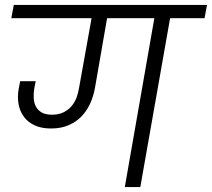

<svg xmlns="http://www.w3.org/2000/svg" viewBox="-20 -760 861 780"><path d="M607 -686H415L366 -404Q360 -370 346.5 -340Q333 -310 311.5 -287.5Q290 -265 259 -251.5Q228 -238 187 -238Q149 -238 121.5 -250.5Q94 -263 77.5 -285Q61 -307 55.5 -336.5Q50 -366 56 -400L62 -430H125L119 -399Q116 -380 117 -361Q118 -342 126 -327Q134 -312 149.5 -303Q165 -294 191 -294Q218 -294 237.5 -303.5Q257 -313 270 -328Q283 -343 290.5 -362.5Q298 -382 301 -402L352 -686H26L36 -740H821L811 -686H671L550 0H487Z"/></svg>

Font: SVN-Poppins Light
Style: Italic
Weight: 300
Italic angle: -10°
Designer: Ninad Kale (Devanagari), Jonny Pinhorn (Latin)
Foundry: Indian Type Foundry
Version: Version 3.002 2017; ttfautohint (v1.8.3)